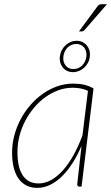

<svg xmlns="http://www.w3.org/2000/svg" viewBox="-20 -904 538 930"><path d="M38.5 0ZM375 0H364Q358 0 356 -3.8Q354 -7.5 354 -11.5L375 -198Q356 -153 332.2 -115.5Q308.5 -78 281.2 -51Q254 -24 223.5 -9Q193 6 161 6Q129 6 106 -6.5Q83 -19 68 -41.5Q53 -64 45.8 -95.2Q38.5 -126.5 38.5 -164.5Q38.5 -207 49.5 -248.2Q60.5 -289.5 80.2 -326.8Q100 -364 127.5 -395.5Q155 -427 187.8 -450Q220.5 -473 257.5 -486Q294.5 -499 334 -499Q362.5 -499 386.2 -493.8Q410 -488.5 433 -475.5ZM167 -15.5Q198 -15.5 227.8 -32Q257.5 -48.5 284.8 -79Q312 -109.5 336 -152.5Q360 -195.5 379.5 -248.5L406 -464Q389 -472 370.5 -475.5Q352 -479 332 -479Q297 -479 263.5 -467Q230 -455 200.2 -433.8Q170.5 -412.5 145.8 -383.2Q121 -354 102.8 -319.5Q84.5 -285 74.5 -246.2Q64.5 -207.5 64.5 -167.5Q64.5 -132 70.5 -104Q76.5 -76 89 -56.2Q101.5 -36.5 120.8 -26Q140 -15.5 167 -15.5ZM270 -630.5Q272 -647 279.2 -660.8Q286.5 -674.5 297.5 -684.8Q308.5 -695 322.2 -700.8Q336 -706.5 351 -706.5Q366 -706.5 378.5 -700.8Q391 -695 399.8 -684.8Q408.5 -674.5 412.8 -660.8Q417 -647 415 -630.5Q413.5 -614 406.2 -600.2Q399 -586.5 387.8 -576.2Q376.5 -566 362.5 -560.2Q348.5 -554.5 333.5 -554.5Q318.5 -554.5 306 -560.2Q293.5 -566 285 -576.2Q276.5 -586.5 272.2 -600.2Q268 -614 270 -630.5ZM287 -630.5Q284 -604 297.8 -586.8Q311.5 -569.5 336 -569.5Q348 -569.5 358.8 -574Q369.5 -578.5 377.8 -586.8Q386 -595 391.5 -606.2Q397 -617.5 398.5 -630.5Q400 -643.5 397 -654.5Q394 -665.5 387.5 -673.8Q381 -682 371.2 -686.5Q361.5 -691 349.5 -691Q337.5 -691 326.5 -686.5Q315.5 -682 307.2 -673.8Q299 -665.5 293.8 -654.5Q288.5 -643.5 287 -630.5ZM498 -883.5 389 -758Q383.5 -752 377 -752H362.5L450 -870.5Q455.5 -878 460 -880.8Q464.5 -883.5 473.5 -883.5Z"/></svg>

Font: Lato Thin
Style: Italic
Weight: 200
Italic angle: -7°
Designer: Lukasz Dziedzic
Foundry: tyPoland Lukasz Dziedzic
Version: Version 2.007; 2014-02-27